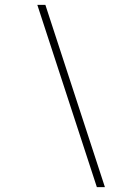

<svg xmlns="http://www.w3.org/2000/svg" viewBox="-20 -742 548 787"><path d="M133 -722H166L410 25H377Z"/></svg>

Font: Bai Jamjuree ExtraLight
Style: Italic
Weight: 275
Italic angle: -10°
Version: Version 1.000; ttfautohint (v1.6)